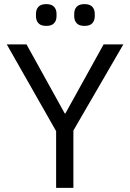

<svg xmlns="http://www.w3.org/2000/svg" viewBox="-20 -914 633 934"><path d="M13 0ZM253 0V-276L13 -698H109L295 -362H298L484 -698H580L337 -279V0ZM205 -788Q179 -788 167 -801Q155 -814 155 -835V-847Q155 -868 167 -881Q179 -894 205 -894Q231 -894 243 -881Q255 -868 255 -847V-835Q255 -814 243 -801Q231 -788 205 -788ZM391 -788Q365 -788 353 -801Q341 -814 341 -835V-847Q341 -868 353 -881Q365 -894 391 -894Q417 -894 429 -881Q441 -868 441 -847V-835Q441 -814 429 -801Q417 -788 391 -788Z"/></svg>

Font: Aneliza
Style: Regular
Weight: 400
Designer: Mike Abbink, Paul van der Laan, Pieter van Rosmalen
Foundry: Bold Monday
Version: Version 3.001;September 8, 2019;FontCreator 11.5.0.2425 64-b